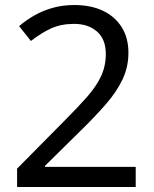

<svg xmlns="http://www.w3.org/2000/svg" viewBox="-20 -744 612 764"><path d="M520 0H48V-73L235 -262Q289 -316 326 -358Q363 -400 382 -440.5Q401 -481 401 -529Q401 -588 366 -618.5Q331 -649 275 -649Q223 -649 183.5 -631Q144 -613 103 -581L56 -640Q84 -664 117.5 -683Q151 -702 190.5 -713Q230 -724 275 -724Q342 -724 390 -701Q438 -678 464.5 -635.5Q491 -593 491 -534Q491 -478 468 -429Q445 -380 404 -332.5Q363 -285 308 -231L159 -84V-80H520Z"/></svg>

Font: Noto Sans Javanese
Style: Regular
Weight: 400
Designer: Monotype Design Team
Foundry: Monotype Imaging Inc.
Version: Version 2.004